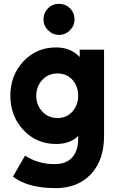

<svg xmlns="http://www.w3.org/2000/svg" viewBox="-20 -755 613 989"><path d="M364 -655.3Q364 -688.3 340.7 -712.3Q317 -735.3 284 -735.3Q250.7 -735.3 227.7 -712.3Q204 -688.7 204 -655.3Q204 -622.3 227.7 -599.3Q251 -575.3 284 -575.3Q316.7 -575.3 340.7 -599.3Q364 -622.7 364 -655.3ZM276.3 -376.7Q323 -376.7 353 -344Q382.7 -310 382.7 -262Q382.7 -214.3 353 -180.3Q323 -147 276.3 -147Q229 -147 198 -180.3Q166.7 -214.3 166.7 -262Q166.7 -309.7 198 -343.7Q229.3 -376.7 276.3 -376.7ZM269 -510.7Q167.7 -510.7 100.3 -438.7Q33.3 -366.3 33.3 -262Q33.3 -157.3 100.3 -85.7Q168 -13.3 269 -13.3Q334.3 -13.3 376.3 -48.3Q378 -50.7 379.5 -52.2Q381 -53.7 382.7 -55.7V-39.3Q382.7 21 351.7 56Q321.7 90.3 261 90.3Q176 90.3 109 46.7L46.7 154.7Q123.3 214 267 214Q380.7 214 448.3 142Q516 70.3 516 -54.7V-499.3H390.7V-461Q388.3 -464 385.5 -466.5Q382.7 -469 380.3 -471Q336.3 -510.7 269 -510.7Z"/></svg>

Font: Unageo Variable
Style: Regular
Weight: 300
Designer: Richard Sepsi
Foundry: Richard Sepsi
Version: Version 2.200